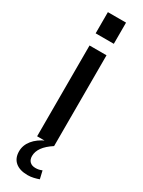

<svg xmlns="http://www.w3.org/2000/svg" viewBox="-244 -763 738 989"><g transform="rotate(30 125.0 -269.0)"><path d="M176 -540V0H75V-540ZM179 -736V-610H71V-736ZM132 198Q85 198 59 176Q33 154 33 113Q33 77 57.5 46.5Q82 16 127 -4L176 0Q139 24 121 49Q103 74 103 101Q103 122 115 134Q127 146 149 146Q169 146 187 138L198 185Q184 190 167 194Q150 198 132 198Z"/></g></svg>

Font: Pathway Extreme SemiCondensed Medium
Style: Regular
Weight: 500
Width: 4
Version: Version 1.001;gftools[0.9.26]